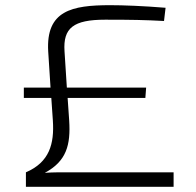

<svg xmlns="http://www.w3.org/2000/svg" viewBox="-20 -721 755 741"><path d="M650 -56H235C208 -56 181 -56 153 -54C237 -99 253 -162 247 -256L241 -343H541L544 -383H238L229 -523C223 -613 263 -645 386 -645C489 -645 538 -644 613 -640L619 -691C534 -698 456 -701 405 -701C257 -701 157 -680 166 -523L175 -383H72V-343H178L184 -256C190 -166 171 -95 80 -56V0H650Z"/></svg>

Font: Exo 2 Light Expanded
Style: Regular
Weight: 300
Width: 7
Designer: Natanael Gama
Version: Version 1.001;PS 001.001;hotconv 1.0.70;makeotf.lib2.5.58329